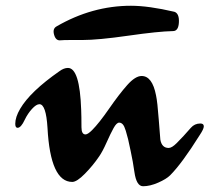

<svg xmlns="http://www.w3.org/2000/svg" viewBox="-20 -632 728 667"><path d="M190 -492Q174 -490 168 -511Q162 -532 176 -540Q300 -612 435 -612Q496 -612 586 -591Q603 -585 601.5 -554.5Q600 -524 581 -524Q530 -523 425.5 -508Q321 -493 266 -493H224Q201 -493 190 -492ZM477 15Q454 15 447 -34Q442 -70 434 -107Q428 -136 425 -148.5Q422 -161 417 -177.5Q412 -194 406.5 -200Q401 -206 394 -206Q385 -206 374.5 -187Q364 -168 350 -136.5Q336 -105 324 -88Q303 -57 275 -28.5Q247 0 231 0Q155 0 145 -188Q140 -270 117 -270Q106 -270 91 -253.5Q76 -237 66 -216Q53 -188 41 -188Q33 -188 33 -202Q33 -225 50 -254Q85 -314 187 -385Q202 -396 216 -396Q257 -396 262 -251Q263 -228 263 -190Q263 -165 277 -165Q285 -165 300 -180Q324 -204 359 -254.5Q394 -305 422 -336.5Q450 -368 472 -368Q509 -368 522 -301Q527 -278 531.5 -216.5Q536 -155 537 -147Q542 -118 566 -118Q577 -118 594 -135Q617 -158 643 -188Q656 -203 676 -203Q688 -203 688 -193Q688 -184 674 -163Q612 -64 571 -23Q558 -10 529.5 2.5Q501 15 477 15Z"/></svg>

Font: Joscelyn
Style: Regular
Weight: 400
Designer: Peter S. Baker
Version: Version 1.012